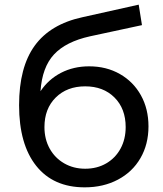

<svg xmlns="http://www.w3.org/2000/svg" viewBox="-20 -797 702 825"><path d="M618 -254Q618 -177 583.5 -117.5Q549 -58 486.5 -25Q424 8 344 8Q209 8 135.5 -84.5Q62 -177 62 -345Q62 -508 129 -600.5Q196 -693 334 -723L576 -777L590 -689L367 -641Q263 -618 212 -563Q161 -508 154 -405Q188 -456 242 -484Q296 -512 363 -512Q437 -512 495 -479Q553 -446 585.5 -387.5Q618 -329 618 -254ZM520 -251Q520 -330 472 -378Q424 -426 346 -426Q268 -426 219.5 -378Q171 -330 171 -251Q171 -199 193.5 -158.5Q216 -118 256 -95Q296 -72 346 -72Q397 -72 436.5 -95Q476 -118 498 -158.5Q520 -199 520 -251Z"/></svg>

Font: CMG Sans Medium
Style: Regular
Weight: 500
Designer: Julieta Ulanovsky
Foundry: Julieta Ulanovsky
Version: Version 7.200